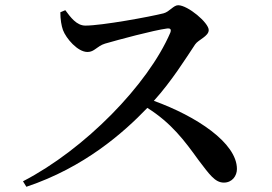

<svg xmlns="http://www.w3.org/2000/svg" viewBox="-20 -720 1040 735"><path d="M211 -673C211 -646 215 -622 221 -605C233 -573 277 -521 315 -521C342 -521 350 -543 382 -553C434 -568 567 -604 620 -611C631 -612 637 -609 632 -595C546 -395 304 -148 68 -26L81 -5C302 -79 452 -211 544 -307C636 -249 686 -182 740 -107C782 -52 803 -21 837 -21C869 -21 887 -47 887 -73C887 -173 732 -275 569 -334C637 -409 693 -499 727 -550C739 -568 779 -581 779 -605C779 -633 699 -700 662 -700C644 -700 629 -675 606 -669C555 -656 370 -622 307 -622C273 -622 250 -654 230 -681Z"/></svg>

Font: Noto Serif CJK JP SemiBold
Style: Regular
Weight: 600
Designer: Ryoko NISHIZUKA 西塚涼子 (kana & ideographs); Frank Grießhammer (Latin, Greek & Cyrillic); Wenlong ZHANG 张文龙 (bopomofo); San
Foundry: Adobe
Version: Version 2.001;hotconv 1.1.0;makeotfexe 2.6.0